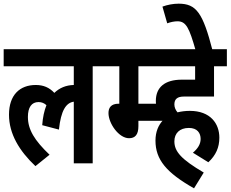

<svg xmlns="http://www.w3.org/2000/svg" viewBox="-20 -890 1256 1046"><path d="M0 -529H382V-427C339 -426 304 -411 276 -384C249 -413 217 -427 175 -427C88 -427 29 -373 29 -265C29 -161 85 -68 173 15L250 -47C168 -125 132 -184 132 -253C132 -305 152 -334 190 -334C207 -334 221 -328 233 -317C221 -287 213 -251 210 -208L301 -184C312 -287 339 -330 382 -336V0H485V-529H557V-622H0Z M683 -137C716 -137 734 -156 734 -203V-232H888V-325H734V-529H842V-622H545V-529H630V-325H626C584 -325 571 -302 571 -274C571 -218 627 -137 683 -137Z M1031 -58 1115 -6C1156 -44 1175 -87 1175 -140C1175 -216 1127 -286 1014 -286C990 -286 968 -283 947 -278C936 -291 930 -306 930 -321C930 -350 946 -364 982 -364H1146V-529H1216V-622H784V-529H1043V-456H971C877 -456 829 -414 829 -340C829 -301 843 -267 869 -236C843 -209 827 -172 827 -124C827 -20 887 51 1037 136L1090 50C968 -22 930 -64 930 -120C930 -164 959 -193 1009 -193C1055 -193 1073 -165 1073 -133C1073 -105 1058 -81 1031 -58Z M1046 -615H1138C1085 -821 1049 -870 953 -870C924 -870 892 -864 865 -854L891 -763C910 -770 930 -774 947 -774C994 -774 1011 -738 1046 -615Z"/></svg>

Font: Noto Sans Devanagari ExtraCondensed SemiBold
Style: Regular
Weight: 600
Width: 2
Designer: Jelle Bosma - Monotype Design Team
Foundry: Monotype Imaging Inc.
Version: Version 2.004